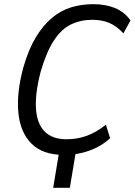

<svg xmlns="http://www.w3.org/2000/svg" viewBox="-20 -734 646 921"><path d="M235 167 268 -31H348L315 167ZM286 9Q185 9 131 -45Q77 -99 68 -194Q59 -289 92 -411Q117 -497 151.5 -554.5Q186 -612 229 -648Q272 -684 322 -699Q372 -714 428 -714Q486 -714 531.5 -695.5Q577 -677 606 -636L572 -574Q541 -608 505.5 -623.5Q470 -639 423 -639Q367 -639 321 -617Q275 -595 239 -540.5Q203 -486 175 -390Q148 -286 152.5 -213.5Q157 -141 194 -103.5Q231 -66 299 -66Q350 -66 396 -82.5Q442 -99 488 -136L508 -71Q479 -44 444 -26.5Q409 -9 369.5 0Q330 9 286 9Z"/></svg>

Font: Nunito Sans 7pt Condensed
Style: Italic
Weight: 400
Width: 3
Italic angle: -9°
Designer: Vernon Adams
Foundry: Vernon Adams
Version: Version 3.101;gftools[0.9.27]